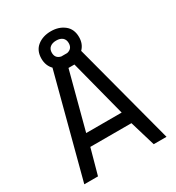

<svg xmlns="http://www.w3.org/2000/svg" viewBox="-199 -970 1002 1092"><g transform="rotate(-30 302.0 -424.5)"><path d="M425 -740Q425 -695 396 -666L572 0H488L438 -167H168L122 0H32L207 -665Q193 -679 185.5 -698Q178 -717 178 -740Q178 -793 213.5 -821Q249 -849 302 -849Q354 -849 389.5 -821Q425 -793 425 -740ZM187 -247H420L324 -618H285ZM246 -740Q246 -703 282 -695H321Q357 -703 357 -740Q357 -763 342.5 -775.5Q328 -788 302 -788Q276 -788 261 -775.5Q246 -763 246 -740Z"/></g></svg>

Font: Panefresco 500wt
Style: Regular
Weight: 700
Foundry: Campivisivi & Chank Co
Version: Version 1.001